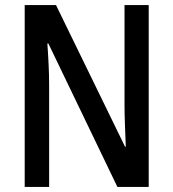

<svg xmlns="http://www.w3.org/2000/svg" viewBox="-20 -734 681 754"><path d="M564 0V-714H469V-319C469 -273 472 -212 474 -158H471L200 -714H77V0H173V-400C173 -450 170 -507 166 -563H170L441 0Z"/></svg>

Font: Noto Sans Lao Looped Condensed Medium
Style: Regular
Weight: 500
Width: 3
Designer: Mark Frömberg, Ben Mitchell
Foundry: The Fontpad Ltd
Version: Version 1.002